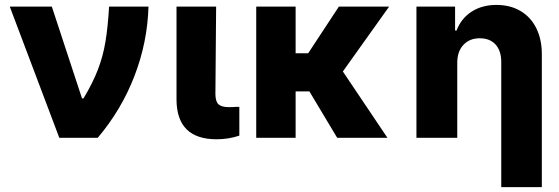

<svg xmlns="http://www.w3.org/2000/svg" viewBox="-20 -557 2261 776"><path d="M19.5 -530.3H189.5L311.5 -159.2H317.4Q354.5 -220.7 375.5 -275.1Q396.5 -329.6 406.2 -388.4Q416 -447.3 420.9 -530.3H580.1Q576.2 -387.2 523.7 -250.5Q471.2 -113.8 375 0H219.7Z M853.5 -530.3 850.6 -175.8Q851.1 -146 863.5 -135Q876 -124 905.3 -124Q924.8 -124 931.6 -125H947.3V-8.8Q903.3 5.9 855.5 5.9Q694.8 5.9 693.4 -153.3V-530.3Z M1174.8 -341.8H1225.6L1349.6 -530.3H1552.7L1365.7 -268.1L1545.9 0H1342.8L1230.5 -187.5H1174.8V0H1015.6V-530.3H1174.8Z M1828.1 0H1663.1V-530.3H1819.3V-433.6H1825.2Q1843.8 -482.4 1886 -509.8Q1928.2 -537.1 1986.3 -537.1Q2042 -537.1 2083.5 -512.7Q2125 -488.3 2147.5 -443.1Q2169.9 -397.9 2169.9 -337.9V199.2H2005.9V-306.6Q2005.9 -351.6 1982.9 -377Q1960 -402.3 1918.9 -402.3Q1877.9 -402.3 1853 -375.7Q1828.1 -349.1 1828.1 -303.7Z"/></svg>

Font: Pretendard ExtraBold
Style: Regular
Weight: 800
Designer: Base glyphs from Inter by Rasmus Andersson; Hangeul glyphs from Noto Sans CJK(Source Han Sans) by Jang Soo-young and Kan
Foundry: Kil Hyung-jin
Version: Version 1.309